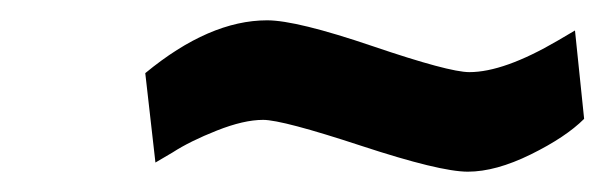

<svg xmlns="http://www.w3.org/2000/svg" viewBox="-20 -350 600 189"><path d="M150 -200 133 -190 123 -278Q186 -330 243 -330Q272 -330 347 -304.5Q422 -279 442 -279Q476 -279 529 -310L546 -320L555 -233Q537 -215 502.5 -198Q468 -181 440.5 -181Q413 -181 335.5 -206.5Q258 -232 239 -232Q220 -232 193.5 -221.5Q167 -211 150 -200Z"/></svg>

Font: Titillium Web
Style: SemiBold Italic
Weight: 600
Italic angle: -13°
Version: Version 1.001;PS 57.000;hotconv 1.0.70;makeotf.lib2.5.55311